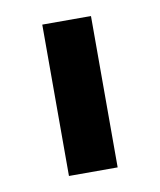

<svg xmlns="http://www.w3.org/2000/svg" viewBox="-51 -651 359 431"><g transform="rotate(-10 128.5 -435.5)"><path d="M73 -608H184V-263H73Z"/></g></svg>

Font: IBM Plex Sans Hebrew Medium
Style: Regular
Weight: 500
Designer: Mike Abbink, Paul van der Laan, Pieter van Rosmalen, Yanek Iontef
Foundry: Bold Monday
Version: Version 1.2